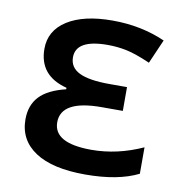

<svg xmlns="http://www.w3.org/2000/svg" viewBox="-68 -614 651 687"><g transform="rotate(10 257.5 -270.0)"><path d="M301.8 -237.8Q154.8 -237.8 154.8 -157.2Q154.8 -81.1 292 -81.1Q386.2 -81.1 478 -123V-26.9Q404.3 9.8 285.2 9.8Q166 9.8 103.5 -31.5Q41 -72.8 41 -147.9Q41 -199.2 71 -231.2Q101.1 -263.2 166 -278.8V-284.2Q64 -310.5 64 -408.2Q64 -474.6 123.3 -512.2Q182.6 -549.8 287.1 -549.8Q391.6 -549.8 479 -511.2L440.9 -423.8Q386.7 -447.3 353.3 -454.1Q319.8 -460.9 285.2 -460.9Q169.9 -460.9 169.9 -396Q169.9 -358.9 205.3 -341.6Q240.7 -324.2 314.9 -324.2H378.9V-237.8Z"/></g></svg>

Font: OpenSans-Semibold
Style: Regular
Weight: 600
Foundry: Ascender Corporation
Version: Version 1.10